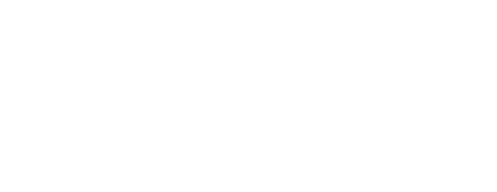

<svg xmlns="http://www.w3.org/2000/svg" viewBox="-20 -470 1140 440"><path d="M100 -350Q100 -350 100 -350Q100 -350 100 -350Q100 -350 100 -350Q100 -350 100 -350Q100 -350 100 -350Q100 -350 100 -350Q100 -350 100 -350Q100 -350 100 -350Q100 -350 100 -350Q100 -350 100 -350Q100 -350 100 -350Q100 -350 100 -350ZM200 -450Q200 -450 200 -450Q200 -450 200 -450Q200 -450 200 -450Q200 -450 200 -450Q200 -450 200 -450Q200 -450 200 -450Q200 -450 200 -450Q200 -450 200 -450Q200 -450 200 -450Q200 -450 200 -450Q200 -450 200 -450Q200 -450 200 -450ZM200 -350Q200 -350 200 -350Q200 -350 200 -350Q200 -350 200 -350Q200 -350 200 -350Q200 -350 200 -350Q200 -350 200 -350Q200 -350 200 -350Q200 -350 200 -350Q200 -350 200 -350Q200 -350 200 -350Q200 -350 200 -350Q200 -350 200 -350ZM200 -250Q200 -250 200 -250Q200 -250 200 -250Q200 -250 200 -250Q200 -250 200 -250Q200 -250 200 -250Q200 -250 200 -250Q200 -250 200 -250Q200 -250 200 -250Q200 -250 200 -250Q200 -250 200 -250Q200 -250 200 -250Q200 -250 200 -250ZM200 -150Q200 -150 200 -150Q200 -150 200 -150Q200 -150 200 -150Q200 -150 200 -150Q200 -150 200 -150Q200 -150 200 -150Q200 -150 200 -150Q200 -150 200 -150Q200 -150 200 -150Q200 -150 200 -150Q200 -150 200 -150Q200 -150 200 -150ZM600 -450Q600 -450 600 -450Q600 -450 600 -450Q600 -450 600 -450Q600 -450 600 -450Q600 -450 600 -450Q600 -450 600 -450Q600 -450 600 -450Q600 -450 600 -450Q600 -450 600 -450Q600 -450 600 -450Q600 -450 600 -450Q600 -450 600 -450ZM600 -350Q600 -350 600 -350Q600 -350 600 -350Q600 -350 600 -350Q600 -350 600 -350Q600 -350 600 -350Q600 -350 600 -350Q600 -350 600 -350Q600 -350 600 -350Q600 -350 600 -350Q600 -350 600 -350Q600 -350 600 -350Q600 -350 600 -350ZM500 -250Q500 -250 500 -250Q500 -250 500 -250Q500 -250 500 -250Q500 -250 500 -250Q500 -250 500 -250Q500 -250 500 -250Q500 -250 500 -250Q500 -250 500 -250Q500 -250 500 -250Q500 -250 500 -250Q500 -250 500 -250Q500 -250 500 -250ZM400 -150Q400 -150 400 -150Q400 -150 400 -150Q400 -150 400 -150Q400 -150 400 -150Q400 -150 400 -150Q400 -150 400 -150Q400 -150 400 -150Q400 -150 400 -150Q400 -150 400 -150Q400 -150 400 -150Q400 -150 400 -150Q400 -150 400 -150ZM400 -50Q400 -50 400 -50Q400 -50 400 -50Q400 -50 400 -50Q400 -50 400 -50Q400 -50 400 -50Q400 -50 400 -50Q400 -50 400 -50Q400 -50 400 -50Q400 -50 400 -50Q400 -50 400 -50Q400 -50 400 -50Q400 -50 400 -50ZM1000 -350Q1000 -350 1000 -350Q1000 -350 1000 -350Q1000 -350 1000 -350Q1000 -350 1000 -350Q1000 -350 1000 -350Q1000 -350 1000 -350Q1000 -350 1000 -350Q1000 -350 1000 -350Q1000 -350 1000 -350Q1000 -350 1000 -350Q1000 -350 1000 -350Q1000 -350 1000 -350ZM1000 -150Q1000 -150 1000 -150Q1000 -150 1000 -150Q1000 -150 1000 -150Q1000 -150 1000 -150Q1000 -150 1000 -150Q1000 -150 1000 -150Q1000 -150 1000 -150Q1000 -150 1000 -150Q1000 -150 1000 -150Q1000 -150 1000 -150Q1000 -150 1000 -150Q1000 -150 1000 -150ZM800 -150Q800 -150 800 -150Q800 -150 800 -150Q800 -150 800 -150Q800 -150 800 -150Q800 -150 800 -150Q800 -150 800 -150Q800 -150 800 -150Q800 -150 800 -150Q800 -150 800 -150Q800 -150 800 -150Q800 -150 800 -150Q800 -150 800 -150ZM900 -150Q900 -150 900 -150Q900 -150 900 -150Q900 -150 900 -150Q900 -150 900 -150Q900 -150 900 -150Q900 -150 900 -150Q900 -150 900 -150Q900 -150 900 -150Q900 -150 900 -150Q900 -150 900 -150Q900 -150 900 -150Q900 -150 900 -150ZM1000 -50Q1000 -50 1000 -50Q1000 -50 1000 -50Q1000 -50 1000 -50Q1000 -50 1000 -50Q1000 -50 1000 -50Q1000 -50 1000 -50Q1000 -50 1000 -50Q1000 -50 1000 -50Q1000 -50 1000 -50Q1000 -50 1000 -50Q1000 -50 1000 -50Q1000 -50 1000 -50ZM1000 -250Q1000 -250 1000 -250Q1000 -250 1000 -250Q1000 -250 1000 -250Q1000 -250 1000 -250Q1000 -250 1000 -250Q1000 -250 1000 -250Q1000 -250 1000 -250Q1000 -250 1000 -250Q1000 -250 1000 -250Q1000 -250 1000 -250Q1000 -250 1000 -250Q1000 -250 1000 -250ZM800 -250Q800 -250 800 -250Q800 -250 800 -250Q800 -250 800 -250Q800 -250 800 -250Q800 -250 800 -250Q800 -250 800 -250Q800 -250 800 -250Q800 -250 800 -250Q800 -250 800 -250Q800 -250 800 -250Q800 -250 800 -250Q800 -250 800 -250ZM800 -350Q800 -350 800 -350Q800 -350 800 -350Q800 -350 800 -350Q800 -350 800 -350Q800 -350 800 -350Q800 -350 800 -350Q800 -350 800 -350Q800 -350 800 -350Q800 -350 800 -350Q800 -350 800 -350Q800 -350 800 -350Q800 -350 800 -350Z"/></svg>

Font: TINY 5x3
Style: Regular
Weight: 400
Designer: Jack Halten Fahnestock
Foundry: Velvetyne Type Foundry
Version: Version 1.002